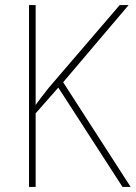

<svg xmlns="http://www.w3.org/2000/svg" viewBox="-20 -734 533 754"><path d="M493 0 228 -411 485 -714H450L172 -390C150 -362 132 -339 120 -322V-714H94V0H120V-289L209 -390L461 0Z"/></svg>

Font: Noto Sans Gujarati UI SemiCondensed Thin
Style: Regular
Weight: 100
Width: 4
Designer: Jelle Bosma - Monotype Design Team, Universal Thirst
Foundry: Monotype Imaging Inc.
Version: Version 2.106